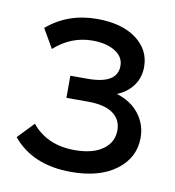

<svg xmlns="http://www.w3.org/2000/svg" viewBox="-60 -502 513 564"><g transform="rotate(10 196.5 -220.0)"><path d="M372 -126Q372 -67 322.5 -29.5Q273 8 188 8Q73 8 13 -65L59 -113Q105 -57 187 -57Q241 -57 271 -78.5Q301 -100 301 -136Q301 -168 276 -186Q251 -204 201 -204H137V-270H189Q277 -270 277 -324Q277 -351 251 -367Q225 -383 184 -383Q120 -383 70 -338L37 -395Q99 -448 186 -448Q260 -448 303 -416Q346 -384 346 -333Q346 -301 328.5 -277Q311 -253 281 -241Q324 -228 348 -197Q372 -166 372 -126Z"/></g></svg>

Font: Tilda Sans
Style: Regular
Weight: 400
Designer: ParaType Ltd
Foundry: ParaType Ltd
Version: Version 1.002W